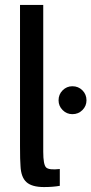

<svg xmlns="http://www.w3.org/2000/svg" viewBox="-20 -750 370 777"><path d="M273 -288Q250 -288 233.5 -304.5Q217 -321 217 -344Q217 -368 233.5 -384.5Q250 -401 273 -401Q297 -401 313.5 -384.5Q330 -368 330 -344Q330 -321 313.5 -304.5Q297 -288 273 -288ZM61 -159V-730H155V-136Q155 -84 166.5 -72.5Q178 -61 222 -66V2Q194 7 158 7Q109 7 87 -13Q65 -33 63 -78Q61 -101 61 -159Z"/></svg>

Font: Nacelle
Style: Regular
Weight: 400
Designer: Sora Sagano
Foundry: Sora Sagano
Version: Version 1.000;FEAKit 1.0